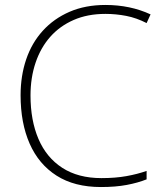

<svg xmlns="http://www.w3.org/2000/svg" viewBox="-20 -744 658 774"><path d="M405 -688Q333 -688 277 -663.5Q221 -639 182.5 -595.5Q144 -552 123.5 -491.5Q103 -431 103 -359Q103 -259 135 -184Q167 -109 231 -67.5Q295 -26 389 -26Q445 -26 489.5 -34Q534 -42 571 -55V-21Q536 -7 491 1.5Q446 10 387 10Q280 10 208 -36Q136 -82 99.5 -165Q63 -248 63 -360Q63 -438 85.5 -504.5Q108 -571 152.5 -620Q197 -669 260.5 -696.5Q324 -724 405 -724Q455 -724 500.5 -714.5Q546 -705 587 -686L571 -651Q530 -672 488.5 -680Q447 -688 405 -688Z"/></svg>

Font: Noto Sans Armenian ExtraLight
Style: Regular
Weight: 250
Designer: Monotype Design Team
Foundry: Monotype Imaging Inc.
Version: Version 2.007